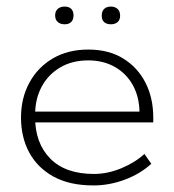

<svg xmlns="http://www.w3.org/2000/svg" viewBox="-20 -555 531 585"><path d="M265 10Q192 10 143 -17Q94 -44 69 -90.5Q44 -137 44 -197Q44 -256 69.5 -303Q95 -350 141 -377Q187 -404 249 -404Q311 -404 355 -377Q399 -350 423 -303.5Q447 -257 447 -196V-182H75V-215H405Q404 -261 384.5 -296Q365 -331 330 -351Q295 -371 249 -371Q199 -371 162.5 -349Q126 -327 106.5 -290Q87 -253 87 -206V-197Q87 -119 133 -72Q179 -25 266 -25Q308 -25 350 -42.5Q392 -60 420 -86L441 -56Q407 -25 360 -7.5Q313 10 265 10ZM177 -481Q164 -481 156 -488Q148 -495 148 -508Q148 -521 156 -528Q164 -535 177 -535Q190 -535 197 -528Q204 -521 204 -508Q204 -495 197 -488Q190 -481 177 -481ZM318 -481Q305 -481 297.5 -487.5Q290 -494 290 -507Q290 -521 297.5 -528Q305 -535 318 -535Q330 -535 338 -528Q346 -521 346 -507Q346 -494 338 -487.5Q330 -481 318 -481Z"/></svg>

Font: Rokkitt ExtraLight
Style: Regular
Weight: 250
Version: Version 3.103